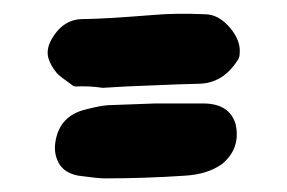

<svg xmlns="http://www.w3.org/2000/svg" viewBox="-20 -503 422 282"><path d="M283 -482Q302 -481 318 -462Q334 -443 332 -424Q332 -418 328 -413Q307 -381 273 -380Q258 -380 165 -376Q163 -376 131 -374Q110 -377 92 -376Q88 -376 86 -378Q69 -390 64 -395Q54 -407 51 -418Q48 -429 54 -442Q71 -475 102 -475Q129 -475 205 -481Q237 -484 283 -482ZM281 -351Q317 -350 326 -321Q334 -285 306 -262Q285 -247 252 -245Q193 -241 134 -241Q124 -241 95 -245Q74 -249 66 -264Q58 -279 62 -298Q69 -333 105 -342Q128 -348 139 -348.5Q150 -349 207 -351Q276 -351 281 -351Z"/></svg>

Font: LXGW WenKai & Jojoba
Style: Regular
Weight: 400
Designer: LXGW / Fontworks Inc.
Foundry: LXGW / Fontworks Inc.
Version: Version 1.501;January 22, 2025;FontCreator 15.0.0.2927 64-bi